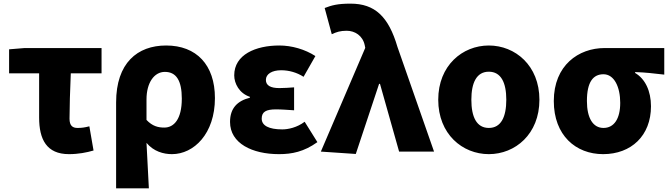

<svg xmlns="http://www.w3.org/2000/svg" viewBox="-20 -833 3683 1055"><path d="M359 14C411 14 456 5 494 -6L471 -139C445 -132 427 -130 406 -130C380 -130 362 -141 362 -181C362 -242 365 -336 369 -430H538V-569H115L30 -562V-430H195V-187C195 -67 236 14 359 14Z M618 202H798C794 120 790 38 785 -48C824 -1 878 14 925 14C1045 14 1161 -98 1161 -294C1161 -477 1059 -583 893 -583C735 -583 618 -487 618 -270ZM883 -132C850 -132 818 -139 785 -174V-287C785 -378 827 -438 886 -438C948 -438 979 -391 979 -291C979 -177 935 -132 883 -132Z M1513 14C1584 14 1650 1 1724 -52L1654 -164C1612 -132 1563 -122 1531 -122C1457 -122 1418 -143 1418 -181C1418 -219 1442 -232 1497 -232C1528 -232 1563 -229 1596 -227V-353C1570 -351 1539 -349 1515 -349C1467 -349 1441 -363 1441 -394C1441 -426 1474 -447 1525 -447C1567 -447 1611 -435 1648 -411L1713 -525C1656 -562 1583 -583 1515 -583C1385 -583 1267 -533 1267 -419C1267 -374 1295 -320 1353 -301V-296C1285 -279 1244 -239 1244 -163C1244 -45 1366 14 1513 14Z M1935 13 2063 -372H2068L2173 0H2365L2164 -575C2115 -742 2040 -813 1906 -813C1835 -813 1803 -804 1764 -789L1803 -645C1829 -657 1849 -664 1885 -664C1930 -664 1973 -637 1984 -585L1987 -570L1743 0Z M2666 14C2811 14 2944 -96 2944 -285C2944 -473 2811 -583 2666 -583C2521 -583 2388 -473 2388 -285C2388 -96 2521 14 2666 14ZM2666 -130C2599 -130 2570 -190 2570 -285C2570 -379 2599 -439 2666 -439C2733 -439 2762 -379 2762 -285C2762 -190 2733 -130 2666 -130Z M3294 14C3448 14 3557 -87 3557 -249C3557 -333 3525 -400 3470 -432V-437C3529 -435 3568 -430 3630 -423V-569H3302C3159 -569 3023 -474 3023 -278C3023 -89 3144 14 3294 14ZM3296 -130C3239 -130 3205 -183 3205 -278C3205 -384 3240 -425 3296 -425C3355 -425 3388 -355 3388 -268C3388 -180 3354 -130 3296 -130Z"/></svg>

Font: Source Han Sans HK Heavy
Style: Regular
Weight: 900
Designer: Ryoko NISHIZUKA 西塚涼子 (kana, bopomofo & ideographs); Paul D. Hunt (Latin, Greek & Cyrillic); Sandoll Communications 산돌커뮤니
Foundry: Adobe
Version: Version 2.000;hotconv 1.0.107;makeotfexe 2.5.65593